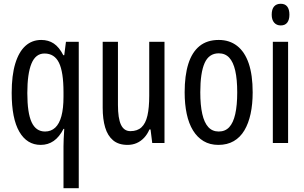

<svg xmlns="http://www.w3.org/2000/svg" viewBox="-20 -759 1614 1019"><path d="M317 18Q317 1 318 -22Q319 -45 321 -75H317Q295 -32 265 -11Q235 10 196 10Q123 10 82.5 -60Q42 -130 42 -266Q42 -359 61 -421.5Q80 -484 115 -515.5Q150 -547 199 -547Q237 -547 265.5 -528Q294 -509 316 -466H321L330 -537H398V240H317ZM219 -61Q251 -61 273 -81.5Q295 -102 306 -143Q317 -184 317 -245V-270Q317 -377 293 -426Q269 -475 216 -475Q169 -475 147 -421.5Q125 -368 125 -265Q125 -159 148 -110Q171 -61 219 -61Z M853 -537V0H788L779 -72H773Q762 -46 744.5 -27.5Q727 -9 705 0.5Q683 10 657 10Q609 10 580 -14.5Q551 -39 538 -83Q525 -127 525 -187V-537H606V-202Q606 -131 622 -97Q638 -63 672 -63Q709 -63 731 -83.5Q753 -104 762.5 -145.5Q772 -187 772 -251V-537Z M1321 -269Q1321 -206 1310 -155Q1299 -104 1277 -67Q1255 -30 1220.5 -10Q1186 10 1139 10Q1094 10 1060.5 -10Q1027 -30 1004.5 -66.5Q982 -103 971 -154.5Q960 -206 960 -269Q960 -358 979.5 -420Q999 -482 1039 -514.5Q1079 -547 1141 -547Q1198 -547 1238.5 -515.5Q1279 -484 1300 -422.5Q1321 -361 1321 -269ZM1043 -269Q1043 -201 1053.5 -154.5Q1064 -108 1085.5 -84.5Q1107 -61 1141 -61Q1175 -61 1196.5 -84Q1218 -107 1228.5 -153.5Q1239 -200 1239 -269Q1239 -338 1228.5 -384Q1218 -430 1196.5 -453Q1175 -476 1141 -476Q1089 -476 1066 -424.5Q1043 -373 1043 -269Z M1509 -537V0H1428V-537ZM1470 -739Q1493 -739 1504.5 -724Q1516 -709 1516 -681Q1516 -654 1504.5 -639Q1493 -624 1470 -624Q1448 -624 1435 -639Q1422 -654 1422 -681Q1422 -710 1434.5 -724.5Q1447 -739 1470 -739Z"/></svg>

Font: Noto Sans Thai ExtraCondensed
Style: Regular
Weight: 400
Width: 2
Designer: Monotype Design Team
Foundry: Monotype Imaging Inc.
Version: Version 2.002